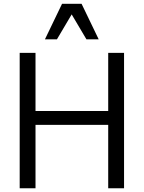

<svg xmlns="http://www.w3.org/2000/svg" viewBox="-20 -1004 767 1024"><path d="M219.7 -794.4 311 -983.9H415L506.3 -794.4H440.9L362.3 -927.2L283.7 -794.4ZM641.6 0H557.1V-337.9H169.4V0H85V-722.2H169.4V-412.1H557.1V-722.2H641.6Z"/></svg>

Font: Oxygen-Regular
Style: Regular
Weight: 400
Designer: Vernon Adams
Foundry: Vernon Adams
Version: Version Release 0.2.3 webfont; ttfautohint (v0.93.3-1d66) -l